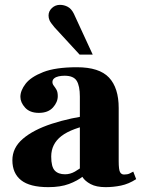

<svg xmlns="http://www.w3.org/2000/svg" viewBox="-20 -759 581 791"><path d="M415 12Q377 12 353.5 -0.5Q330 -13 319.5 -30Q309 -47 309 -60V-361Q309 -405 296 -426Q283 -447 246 -447Q233 -447 221.5 -444.5Q210 -442 203 -436Q196 -430 196 -421Q196 -413 201.5 -406Q207 -399 212.5 -389.5Q218 -380 218 -363Q218 -338 198 -316Q178 -294 140 -294Q103 -294 83.5 -315.5Q64 -337 64 -360Q64 -386 85.5 -414Q107 -442 158 -462Q209 -482 297 -482Q389 -482 429 -439.5Q469 -397 469 -314V-95Q469 -60 474.5 -50Q480 -40 491 -40Q505 -40 513.5 -44Q522 -48 529 -52L541 -21Q510 -1 478.5 5.5Q447 12 415 12ZM179 12Q103 12 67 -16.5Q31 -45 31 -99Q31 -150 74 -187Q117 -224 193 -249Q269 -274 369 -287V-249Q275 -231 233 -198.5Q191 -166 191 -114Q191 -72 205.5 -56.5Q220 -41 248 -41Q269 -41 288.5 -52Q308 -63 324 -77Q340 -91 349 -101L368 -74Q349 -54 324 -34Q299 -14 264 -1Q229 12 179 12ZM308 -534 204 -647Q188 -666 184 -675.5Q180 -685 180 -695Q180 -713 194 -726Q208 -739 227 -739Q244 -739 259 -731Q274 -723 284 -703L362 -534Z"/></svg>

Font: Frank Ruhl Libre Black
Style: Regular
Weight: 900
Designer: Yanek Iontef
Foundry: Fontef
Version: Version 6.004